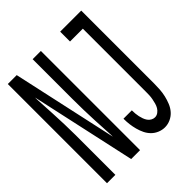

<svg xmlns="http://www.w3.org/2000/svg" viewBox="-203 -867 1006 1006"><g transform="rotate(-45 300.0 -363.5)"><path d="M18 0V-735H84L212 -151Q212 -154 212 -158Q212 -162 212 -165L206 -276Q204 -317 203 -358.5Q202 -400 202 -441V-735H263V0H197L69 -584Q69 -581 69 -577Q69 -573 69 -570L75 -459Q77 -418 78.5 -376.5Q80 -335 80 -294V0ZM440 8Q420 8 400.5 0Q381 -8 366.5 -22.5Q352 -37 343 -55.5Q334 -74 328.5 -94.5Q323 -115 320.5 -135Q318 -155 318 -176Q318 -177 318 -177.5Q318 -178 318 -178H380Q380 -178 380 -177.5Q380 -177 380 -177Q380 -165 381 -153.5Q382 -142 384.5 -130.5Q387 -119 391 -108Q395 -97 401.5 -87.5Q408 -78 418.5 -72Q429 -66 440 -66Q453 -66 464 -74Q475 -82 481.5 -93Q488 -104 491.5 -117Q495 -130 497.5 -143Q500 -156 500.5 -169Q501 -182 501 -195V-662H406V-735H562V-195Q562 -173 560.5 -151Q559 -129 554 -107.5Q549 -86 540.5 -65Q532 -44 517.5 -27.5Q503 -11 482.5 -1.5Q462 8 440 8Z"/></g></svg>

Font: Iosevka Mono
Style: Regular
Weight: 400
Designer: Belleve Invis
Foundry: Belleve Invis
Version: Version 11.1.1